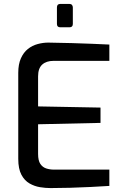

<svg xmlns="http://www.w3.org/2000/svg" viewBox="-20 -954 630 978"><path d="M237 4Q212 4 184 -0.5Q156 -5 130.5 -19.5Q105 -34 89 -64Q73 -94 73 -145V-583Q73 -627 86.5 -657Q100 -687 122 -704.5Q144 -722 171.5 -729.5Q199 -737 226 -737Q291 -736 345.5 -734.5Q400 -733 447 -731Q494 -729 537 -727V-644H253Q216 -644 195 -625Q174 -606 174 -565V-412L492 -406V-328L174 -321V-170Q174 -136 185.5 -119Q197 -102 215.5 -96Q234 -90 255 -90H537V-7Q491 -4 440 -1.5Q389 1 337.5 2.5Q286 4 237 4ZM287 -815Q270 -815 270 -832V-916Q270 -934 287 -934H334Q342 -934 346.5 -929Q351 -924 351 -916V-832Q351 -815 334 -815Z"/></svg>

Font: Exo Thin Medium
Style: Regular
Weight: 500
Version: Version 2.000